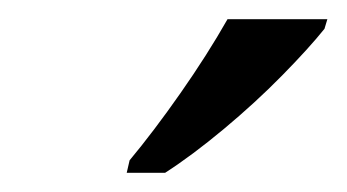

<svg xmlns="http://www.w3.org/2000/svg" viewBox="-20 -786 361 200"><path d="M112 -606 115 -619Q140 -649 168 -689Q196 -729 217 -766H321L318 -756Q302 -736 274 -707.5Q246 -679 213 -651.5Q180 -624 152 -606Z"/></svg>

Font: Noto Serif SemiCondensed
Style: Italic
Weight: 400
Width: 4
Italic angle: -12°
Designer: Monotype Design Team
Foundry: Monotype Imaging Inc.
Version: Version 2.013